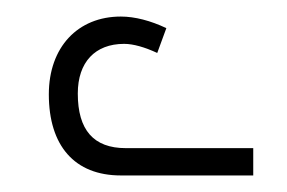

<svg xmlns="http://www.w3.org/2000/svg" viewBox="-20 -823 347 232"><path d="M126 -611H286V-644H132C93 -644 74 -666 74 -710C74 -748 95 -770 130 -770C141 -770 155 -766 170 -759L181 -789C162 -798 143 -803 126 -803C74 -803 39 -766 39 -709C39 -647 70 -611 126 -611Z"/></svg>

Font: Noto Sans Armenian Condensed ExtraLight
Style: Regular
Weight: 200
Width: 3
Designer: Monotype Design Team
Foundry: Monotype Imaging Inc.
Version: Version 2.008